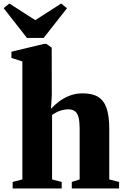

<svg xmlns="http://www.w3.org/2000/svg" viewBox="-58 -1066 700 1086"><path d="M68.5 -51V-718.5L6.5 -738.5V-773.5L192 -818H204L234.5 -796.5L235 -528.5L230.5 -450.5Q248.5 -471 274.8 -491Q301 -511 335 -524.5Q369 -538 409.5 -538Q464.5 -538 497.2 -517.8Q530 -497.5 545 -453.5Q560 -409.5 560 -337.5V-51L615.5 -37V0H348V-37L392.5 -51V-337.5Q392.5 -375 387 -399.2Q381.5 -423.5 367.5 -435.5Q353.5 -447.5 329 -447.5Q310 -447.5 292.5 -442.8Q275 -438 260.8 -430.5Q246.5 -423 236.5 -415.5V-51L291 -37V0H13.5V-37ZM94.5 -851.5 -37.5 -1020 -5 -1046 141.5 -952 288 -1046 321 -1019.5 189 -851.5Z"/></svg>

Font: Merriweather 96pt Black
Style: Regular
Weight: 900
Version: Version 2.100